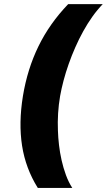

<svg xmlns="http://www.w3.org/2000/svg" viewBox="-20 -754 520 935"><path d="M91.6 -286.2Q113.3 -418 167.3 -528.6Q221.2 -639.2 312.1 -734H480.5Q454.2 -707 430.2 -673.3Q406.2 -639.6 385.3 -601.7Q364.3 -563.9 346.6 -523.4Q328.8 -483 314.5 -442.3Q300.1 -401.6 289.6 -361.9Q279.1 -322.1 272.7 -286.2Q258.5 -202.8 262.1 -117.2Q263.1 -84.5 267.4 -47.4Q271.7 -10.3 280 26.6Q288.4 63.6 301.1 98.4Q313.9 133.2 332 161.2H164.1Q104.8 66.4 87.5 -44.2Q70.3 -154.8 91.6 -286.2Z"/></svg>

Font: Inter P Extra Bold
Style: Italic
Weight: 800
Italic angle: 9.39999°
Designer: Rasmus Andersson
Foundry: rsms
Version: Version 3.018;git-588b23468